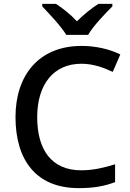

<svg xmlns="http://www.w3.org/2000/svg" viewBox="-20 -961 673 991"><path d="M322 -781H435C460 -826 523 -891 560 -928V-941H488C453 -919 413 -887 377 -851C344 -887 304 -918 269 -941H198V-928C234 -890 295 -826 322 -781ZM400 -632C461 -632 515 -612 562 -590L601 -680C544 -708 473 -724 401 -724C181 -724 60 -573 60 -357C60 -134 167 10 386 10C464 10 518 0 574 -21V-113C516 -95 460 -82 399 -82C247 -82 172 -187 172 -356C172 -527 258 -632 400 -632Z"/></svg>

Font: Noto Sans Medefaidrin Medium
Style: Regular
Weight: 500
Designer: Dalton Maag Ltd
Foundry: Dalton Maag Ltd
Version: Version 1.002